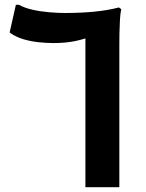

<svg xmlns="http://www.w3.org/2000/svg" viewBox="-20 -778 608 798"><path d="M335 0V-677L361 -628Q330 -615 291 -607Q252 -599 202 -599Q174 -599 140.5 -602.5Q107 -606 75.5 -615.5Q44 -625 20 -643L46 -758H59Q82 -745 115.5 -737.5Q149 -730 185.5 -727Q222 -724 250 -724Q316 -724 372 -729.5Q428 -735 474 -747L484 -740Q480 -722 478.5 -695.5Q477 -669 476.5 -641.5Q476 -614 476 -594V0Z"/></svg>

Font: Kufam SemiBold
Style: Italic
Weight: 600
Italic angle: -11°
Designer: Artur Schmal
Foundry: Original Type
Version: Version 1.301; ttfautohint (v1.8.3)